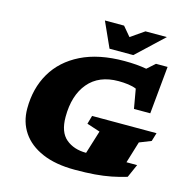

<svg xmlns="http://www.w3.org/2000/svg" viewBox="-132 -1060 1164 1200"><g transform="rotate(15 450.0 -460.0)"><path d="M789.5 -28Q740 -13 691.5 -3.5Q643 6 587 10.5Q531 15 458 15Q333.5 15 247.5 -22Q161.5 -59 117 -125Q72.5 -191 72.5 -278Q72.5 -409 131 -509Q189.5 -609 303.5 -665.5Q417.5 -722 583.5 -722Q665 -722 726.5 -710.5L777.5 -756H852.5L823 -448H717.5L695.5 -573.5Q673 -583 642.8 -587Q612.5 -591 580.5 -591Q453.5 -591 385.5 -510Q317.5 -429 317.5 -289.5Q317.5 -191.5 368.5 -148.5Q419.5 -105.5 499.5 -105.5L546 -255.5L460.5 -283.5L476 -338H893L876.5 -283.5L801 -253.5L758.5 -114H827.5ZM800 -935 626.5 -772H472.5L399 -935H523L574 -874.5L661.5 -935Z"/></g></svg>

Font: Newsreader 6pt ExtraBold
Style: Italic
Weight: 800
Italic angle: -17°
Designer: Hugues Gentile
Foundry: Production Type
Version: Version 1.003; ttfautohint (v1.8.3)